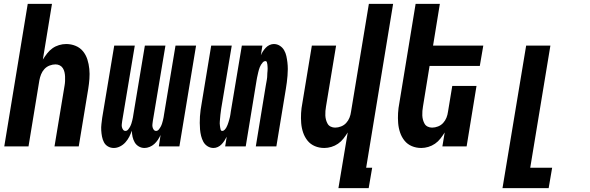

<svg xmlns="http://www.w3.org/2000/svg" viewBox="-20 -755 3040 990"><path d="M2 0 123 -735H248L201 -448Q211 -464 223 -479.5Q235 -495 250.5 -506Q266 -517 284.5 -522.5Q303 -528 321 -528Q347 -528 370 -518.5Q393 -509 408 -490.5Q423 -472 430.5 -448.5Q438 -425 440.5 -399.5Q443 -374 441 -348Q439 -322 435 -297L386 0H261L313 -314Q315 -325 315.5 -337Q316 -349 315.5 -360.5Q315 -372 312.5 -383Q310 -394 304 -403.5Q298 -413 288 -418Q278 -423 266 -423Q251 -423 235.5 -417Q220 -411 209 -399Q198 -387 192 -372Q186 -357 183 -341L127 0Z M567 8Q550 8 536.5 0Q523 -8 516 -21.5Q509 -35 506 -50.5Q503 -66 502 -82.5Q501 -99 503 -115.5Q505 -132 507 -148L569 -520H675L610 -131Q609 -123 608 -115Q607 -107 608.5 -100Q610 -93 614.5 -86.5Q619 -80 627 -80Q635 -80 641 -87.5Q647 -95 651 -102.5Q655 -110 657.5 -118Q660 -126 662 -134Q664 -142 665.5 -150Q667 -158 668 -166L727 -520H833L768 -131Q767 -123 766 -115Q765 -107 766.5 -100Q768 -93 772.5 -86.5Q777 -80 785 -80Q793 -80 799 -87.5Q805 -95 809 -102.5Q813 -110 815.5 -118Q818 -126 820 -134Q822 -142 823.5 -150Q825 -158 826 -166L885 -520H991L905 0H799L808 -59Q802 -46 794 -34Q786 -22 775.5 -12.5Q765 -3 751.5 2.5Q738 8 725 8Q709 8 695.5 0Q682 -8 674.5 -21Q667 -34 663.5 -49.5Q660 -65 660 -81Q654 -65 646.5 -50Q639 -35 627 -21.5Q615 -8 599 0Q583 8 567 8Z M1081 8Q1064 8 1050 -1Q1036 -10 1028.5 -24Q1021 -38 1017 -54Q1013 -70 1011.5 -87Q1010 -104 1010 -121Q1010 -138 1011 -155Q1012 -172 1014.5 -189Q1017 -206 1020 -223L1069 -520H1175L1123 -209Q1122 -203 1121 -197.5Q1120 -192 1119.5 -186.5Q1119 -181 1118 -175Q1117 -169 1116.5 -163.5Q1116 -158 1115.5 -152.5Q1115 -147 1114.5 -141.5Q1114 -136 1113.5 -130Q1113 -124 1113 -118.5Q1113 -113 1114 -107.5Q1115 -102 1115.5 -96.5Q1116 -91 1118 -85.5Q1120 -80 1126 -80Q1133 -80 1138.5 -86Q1144 -92 1147.5 -98.5Q1151 -105 1153.5 -111.5Q1156 -118 1158 -124.5Q1160 -131 1162 -138Q1164 -145 1165.5 -151.5Q1167 -158 1168 -165Q1169 -172 1170 -179L1227 -520H1333L1325 -470Q1329 -480 1335.5 -490Q1342 -500 1350.5 -509Q1359 -518 1370 -523Q1381 -528 1392 -528Q1409 -528 1423 -519Q1437 -510 1445 -496Q1453 -482 1456.5 -466Q1460 -450 1462 -433Q1464 -416 1464 -399Q1464 -382 1462.5 -365Q1461 -348 1459 -331Q1457 -314 1454 -297L1405 0H1299L1350 -311Q1351 -317 1352 -322.5Q1353 -328 1354 -333.5Q1355 -339 1356 -345Q1357 -351 1357.5 -356.5Q1358 -362 1358 -367.5Q1358 -373 1358.5 -378.5Q1359 -384 1359.5 -390Q1360 -396 1360 -401.5Q1360 -407 1359.5 -412.5Q1359 -418 1358.5 -423.5Q1358 -429 1356 -434.5Q1354 -440 1348 -440Q1341 -440 1335.5 -434Q1330 -428 1326 -421.5Q1322 -415 1319.5 -408.5Q1317 -402 1315 -395.5Q1313 -389 1311.5 -382Q1310 -375 1308.5 -368.5Q1307 -362 1305.5 -355Q1304 -348 1303 -341L1247 0H1141L1149 -50Q1144 -40 1137.5 -30Q1131 -20 1122.5 -11Q1114 -2 1103 3Q1092 8 1081 8Z M1725 215 1773 -72Q1763 -56 1751 -40.5Q1739 -25 1723 -14Q1707 -3 1688.5 2.5Q1670 8 1652 8Q1626 8 1603.5 -1.5Q1581 -11 1566 -29.5Q1551 -48 1543 -71.5Q1535 -95 1533 -120.5Q1531 -146 1532.5 -172Q1534 -198 1539 -223L1588 -520H1713L1661 -206Q1659 -195 1658 -183Q1657 -171 1657.5 -159.5Q1658 -148 1661 -137Q1664 -126 1669.5 -116.5Q1675 -107 1685.5 -102Q1696 -97 1708 -97Q1723 -97 1738.5 -103Q1754 -109 1765 -121Q1776 -133 1782 -148Q1788 -163 1790 -179L1882 -735H2007L1868 110H1899L1881 215Z M2152 8Q2126 8 2103.5 -1.5Q2081 -11 2066 -29.5Q2051 -48 2043 -71.5Q2035 -95 2033 -120.5Q2031 -146 2032.5 -172Q2034 -198 2039 -223L2123 -735H2248L2213 -520H2472L2454 -415H2195L2161 -206Q2159 -195 2158 -183Q2157 -171 2157.5 -159.5Q2158 -148 2161 -137Q2164 -126 2169.5 -116.5Q2175 -107 2185.5 -102Q2196 -97 2208 -97Q2223 -97 2238.5 -103Q2254 -109 2265 -121Q2276 -133 2282 -148Q2288 -163 2290 -179L2312 -312H2437L2386 0H2261L2273 -72Q2263 -56 2251 -40.5Q2239 -25 2223 -14Q2207 -3 2188.5 2.5Q2170 8 2152 8Z M2571 215 2693 -520H2818L2714 110H2827L2809 215Z"/></svg>

Font: Iosevka Term Curly XBd Obl
Style: Regular
Weight: 800
Italic angle: -9°
Designer: Belleve Invis
Foundry: Belleve Invis
Version: Version 32.3.0